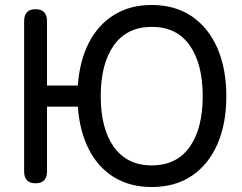

<svg xmlns="http://www.w3.org/2000/svg" viewBox="-20 -737 972 772"><path d="M590 15Q503 15 438.5 -24.5Q374 -64 337 -137Q300 -210 293 -308H169V-48Q169 0 123 0Q77 0 77 -48V-652Q77 -700 123 -700Q169 -700 169 -652V-393H293Q300 -492 337 -564.5Q374 -637 438.5 -677Q503 -717 590 -717Q684 -717 751 -671.5Q818 -626 854 -543.5Q890 -461 890 -350Q890 -239 854 -157Q818 -75 751 -30Q684 15 590 15ZM590 -72Q690 -72 742.5 -146Q795 -220 795 -350Q795 -481 742.5 -555Q690 -629 590 -629Q491 -629 438 -555Q385 -481 385 -350Q385 -220 438 -146Q491 -72 590 -72Z"/></svg>

Font: Zen Maru Gothic Medium
Style: Regular
Weight: 500
Designer: Yoshimichi Ohira
Foundry: Positype
Version: Version 1.001